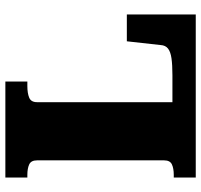

<svg xmlns="http://www.w3.org/2000/svg" viewBox="-37 -713 750 716"><g transform="rotate(-90 338.0 -355.0)"><path d="M392 -710H34V-628H44Q68 -628 83 -621Q98 -614 98 -592V-118Q98 -96 83 -89Q68 -82 44 -82H34V0H642V-257H542L528 -131Q527 -113 515 -103.5Q503 -94 478.5 -90.5Q454 -87 415 -87H315V-592Q315 -614 331.5 -621Q348 -628 375 -628H392Z"/></g></svg>

Font: Roboto Serif ExtraBold
Style: Regular
Weight: 800
Designer: Greg Gazdowicz
Foundry: Commercial Type
Version: Version 1.008